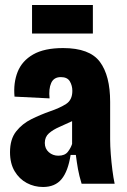

<svg xmlns="http://www.w3.org/2000/svg" viewBox="-20 -734 506 767"><path d="M152 13Q117 13 87 -3Q57 -19 38.5 -50Q20 -81 20 -126Q20 -178 44.5 -209Q69 -240 105.5 -258Q142 -276 179 -289Q220 -303 244.5 -319Q269 -335 269 -371Q269 -392 259 -409Q249 -426 223 -426Q195 -426 184.5 -402.5Q174 -379 178 -341L38 -348Q33 -403 50.5 -447Q68 -491 112.5 -516.5Q157 -542 232 -542Q338 -542 379 -487Q420 -432 420 -327V-177Q420 -151 422.5 -118.5Q425 -86 429 -54.5Q433 -23 438 0H306Q296 -33 291.5 -58.5Q287 -84 283 -115H262Q252 -50 226 -18.5Q200 13 152 13ZM213 -112Q239 -112 251 -127.5Q263 -143 268 -159V-250Q243 -238 217.5 -227Q192 -216 175.5 -201.5Q159 -187 159 -163Q159 -140 175 -126Q191 -112 213 -112ZM108 -600V-714H351V-600Z"/></svg>

Font: Bricolage Grotesque 12pt Condensed ExtraBold
Style: Regular
Weight: 800
Width: 3
Designer: Mathieu Triay
Foundry: Atelier Triay
Version: Version 1.001; ttfautohint (v1.8.4.7-5d5b);gftools[0.9.33.de